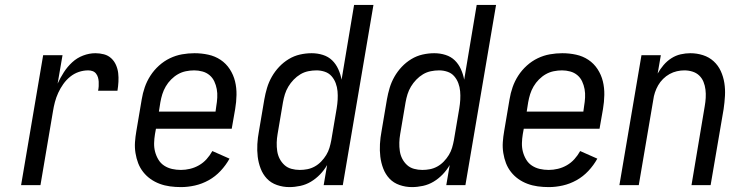

<svg xmlns="http://www.w3.org/2000/svg" viewBox="-20 -755 3040 783"><path d="M66 0 156 -530H235L215 -414Q226 -438 240.5 -460.5Q255 -483 274.5 -501Q294 -519 319 -528.5Q344 -538 369 -538Q387 -538 404 -533.5Q421 -529 433.5 -517.5Q446 -506 453 -490Q460 -474 462 -457Q464 -440 463 -421.5Q462 -403 459 -385H380Q382 -394 382.5 -403.5Q383 -413 382.5 -422Q382 -431 379.5 -439.5Q377 -448 371.5 -455Q366 -462 357.5 -465Q349 -468 340 -468Q320 -468 301 -461.5Q282 -455 266 -442Q250 -429 238 -412Q226 -395 217.5 -376.5Q209 -358 204 -339Q199 -320 196 -301L145 0Z M718 8Q695 8 673 5Q651 2 631 -5.5Q611 -13 594 -25Q577 -37 564 -53.5Q551 -70 543.5 -89.5Q536 -109 532.5 -131Q529 -153 530.5 -175Q532 -197 536 -220L558 -350Q562 -375 570.5 -399.5Q579 -424 593.5 -446.5Q608 -469 628.5 -487.5Q649 -506 673 -517.5Q697 -529 722.5 -533.5Q748 -538 773 -538Q802 -538 829.5 -532Q857 -526 879.5 -511Q902 -496 917 -473Q932 -450 938.5 -423.5Q945 -397 944.5 -368Q944 -339 939 -310L925 -230H616L612 -208Q609 -190 608.5 -171.5Q608 -153 612.5 -136Q617 -119 626 -104Q635 -89 649.5 -79.5Q664 -70 681.5 -66Q699 -62 718 -62Q736 -62 755 -66.5Q774 -71 791.5 -81Q809 -91 822.5 -106Q836 -121 846 -139L916 -108Q901 -81 879.5 -58Q858 -35 831 -20Q804 -5 775 1.5Q746 8 718 8ZM628 -300H859L862 -322Q865 -339 866 -357Q867 -375 864 -391.5Q861 -408 854 -423Q847 -438 834.5 -448.5Q822 -459 805.5 -463.5Q789 -468 772 -468Q755 -468 738 -464.5Q721 -461 706 -452.5Q691 -444 678 -431Q665 -418 656 -402.5Q647 -387 642 -371Q637 -355 634 -338Z M1160 8Q1160 8 1160 8Q1160 8 1160 8Q1160 8 1160 8Q1160 8 1160 8Q1134 8 1109.5 -0.5Q1085 -9 1068.5 -26.5Q1052 -44 1043 -67.5Q1034 -91 1031 -116Q1028 -141 1029.5 -167.5Q1031 -194 1036 -220L1058 -350Q1062 -373 1069 -396.5Q1076 -420 1088.5 -442Q1101 -464 1118.5 -482.5Q1136 -501 1157.5 -514Q1179 -527 1203 -532.5Q1227 -538 1251 -538Q1275 -538 1297 -531Q1319 -524 1334.5 -509Q1350 -494 1359.5 -473Q1369 -452 1373 -430L1424 -735H1503L1378 0H1300L1314 -82Q1302 -61 1285 -43.5Q1268 -26 1248 -14Q1228 -2 1205 3Q1182 8 1160 8ZM1203 -62Q1218 -62 1233.5 -65Q1249 -68 1263.5 -76Q1278 -84 1290 -96.5Q1302 -109 1310.5 -123Q1319 -137 1323.5 -152Q1328 -167 1331 -183L1353 -313Q1356 -331 1357 -348.5Q1358 -366 1356.5 -383Q1355 -400 1349 -416Q1343 -432 1332 -444.5Q1321 -457 1304.5 -462.5Q1288 -468 1271 -468Q1254 -468 1237 -464.5Q1220 -461 1205 -452Q1190 -443 1177.5 -430Q1165 -417 1156 -402Q1147 -387 1142 -371Q1137 -355 1134 -338L1112 -208Q1109 -191 1108.5 -173.5Q1108 -156 1110.5 -139Q1113 -122 1120.5 -107.5Q1128 -93 1140 -82Q1152 -71 1168.5 -66.5Q1185 -62 1202 -62Z M1660 8Q1660 8 1660 8Q1660 8 1660 8Q1660 8 1660 8Q1660 8 1660 8Q1634 8 1609.5 -0.5Q1585 -9 1568.5 -26.5Q1552 -44 1543 -67.5Q1534 -91 1531 -116Q1528 -141 1529.5 -167.5Q1531 -194 1536 -220L1558 -350Q1562 -373 1569 -396.5Q1576 -420 1588.5 -442Q1601 -464 1618.5 -482.5Q1636 -501 1657.5 -514Q1679 -527 1703 -532.5Q1727 -538 1751 -538Q1775 -538 1797 -531Q1819 -524 1834.5 -509Q1850 -494 1859.5 -473Q1869 -452 1873 -430L1924 -735H2003L1878 0H1800L1814 -82Q1802 -61 1785 -43.5Q1768 -26 1748 -14Q1728 -2 1705 3Q1682 8 1660 8ZM1703 -62Q1718 -62 1733.5 -65Q1749 -68 1763.5 -76Q1778 -84 1790 -96.5Q1802 -109 1810.5 -123Q1819 -137 1823.5 -152Q1828 -167 1831 -183L1853 -313Q1856 -331 1857 -348.5Q1858 -366 1856.5 -383Q1855 -400 1849 -416Q1843 -432 1832 -444.5Q1821 -457 1804.5 -462.5Q1788 -468 1771 -468Q1754 -468 1737 -464.5Q1720 -461 1705 -452Q1690 -443 1677.5 -430Q1665 -417 1656 -402Q1647 -387 1642 -371Q1637 -355 1634 -338L1612 -208Q1609 -191 1608.5 -173.5Q1608 -156 1610.5 -139Q1613 -122 1620.5 -107.5Q1628 -93 1640 -82Q1652 -71 1668.5 -66.5Q1685 -62 1702 -62Z M2218 8Q2195 8 2173 5Q2151 2 2131 -5.5Q2111 -13 2094 -25Q2077 -37 2064 -53.5Q2051 -70 2043.5 -89.5Q2036 -109 2032.5 -131Q2029 -153 2030.5 -175Q2032 -197 2036 -220L2058 -350Q2062 -375 2070.5 -399.5Q2079 -424 2093.5 -446.5Q2108 -469 2128.5 -487.5Q2149 -506 2173 -517.5Q2197 -529 2222.5 -533.5Q2248 -538 2273 -538Q2302 -538 2329.5 -532Q2357 -526 2379.5 -511Q2402 -496 2417 -473Q2432 -450 2438.5 -423.5Q2445 -397 2444.5 -368Q2444 -339 2439 -310L2425 -230H2116L2112 -208Q2109 -190 2108.5 -171.5Q2108 -153 2112.5 -136Q2117 -119 2126 -104Q2135 -89 2149.5 -79.5Q2164 -70 2181.5 -66Q2199 -62 2218 -62Q2236 -62 2255 -66.5Q2274 -71 2291.5 -81Q2309 -91 2322.5 -106Q2336 -121 2346 -139L2416 -108Q2401 -81 2379.5 -58Q2358 -35 2331 -20Q2304 -5 2275 1.5Q2246 8 2218 8ZM2128 -300H2359L2362 -322Q2365 -339 2366 -357Q2367 -375 2364 -391.5Q2361 -408 2354 -423Q2347 -438 2334.5 -448.5Q2322 -459 2305.5 -463.5Q2289 -468 2272 -468Q2255 -468 2238 -464.5Q2221 -461 2206 -452.5Q2191 -444 2178 -431Q2165 -418 2156 -402.5Q2147 -387 2142 -371Q2137 -355 2134 -338Z M2506 0 2596 -530H2675L2662 -455Q2672 -473 2686 -489.5Q2700 -506 2718 -517.5Q2736 -529 2756 -533.5Q2776 -538 2795 -538Q2822 -538 2847 -530Q2872 -522 2890.5 -505Q2909 -488 2919.5 -465Q2930 -442 2934 -416.5Q2938 -391 2936.5 -364Q2935 -337 2931 -310L2878 0H2800L2854 -322Q2857 -339 2858 -356Q2859 -373 2857 -389.5Q2855 -406 2849 -421Q2843 -436 2831.5 -447Q2820 -458 2804 -463Q2788 -468 2771 -468Q2756 -468 2740.5 -464.5Q2725 -461 2710.5 -453Q2696 -445 2684 -433Q2672 -421 2664 -407Q2656 -393 2651 -378Q2646 -363 2644 -347L2585 0Z"/></svg>

Font: iosevka_custom_sans_ss08
Style: Italic
Weight: 400
Italic angle: -10°
Designer: Belleve Invis
Foundry: Belleve Invis
Version: Version 10.3.0; ttfautohint (v1.8.3)